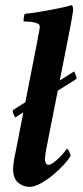

<svg xmlns="http://www.w3.org/2000/svg" viewBox="-20 -720 323 748"><path d="M32 -292Q27 -287 32 -277Q37 -267 39 -262L277 -412Q280 -415 275.4 -426.3Q270.8 -437.7 269 -442ZM126 -563 40 -124Q39 -121 37.5 -113Q36 -105 34.5 -95.5Q33 -86 32 -76.9Q31 -67.9 31 -62.9Q31 -25 50.5 -8.5Q70 8 95 8Q115 8 140.5 -6.5Q166 -21 189 -40.5Q212 -60 230.5 -80.5Q249 -101 255 -113Q255 -118 250 -129Q245 -140 240 -140Q239 -138 231 -128Q223 -118 212 -106.9Q201 -95.9 189 -86.9Q177 -78 169 -78Q161 -78 158 -85.5Q155 -93 155 -99.8Q155 -103.7 156.5 -115.8Q158 -128 159 -133L252.2 -606.2Q254.2 -614.9 256.1 -626.4Q258 -638 260 -649.5Q262 -661 263.5 -669.5Q265 -678 265 -681Q265 -686 264 -692Q263 -698 259 -700Q251 -697 229 -692Q207 -687 180 -682Q153 -677 125.5 -672.5Q98 -668 77 -666Q74 -663 72.5 -651Q71 -639 73 -636.2Q79 -636.2 89.5 -635.7Q100 -635.2 110 -633.4Q120 -631.5 127.5 -627.8Q135 -624 135 -616.8Q135 -608.7 131.5 -592.8Q128 -577 126 -563Z"/></svg>

Font: Vermiglione
Style: Italic
Weight: 400
Italic angle: -11°
Version: Version 1.105